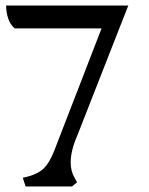

<svg xmlns="http://www.w3.org/2000/svg" viewBox="-20 -670 536 690"><path d="M62 -31 82 -36Q118 -46 137.5 -65Q157 -84 174 -126L345 -568H33Q17 -581 9.5 -603.5Q2 -626 2 -650H441L257 -181Q234 -128 234 -86Q234 -55 248 -31L257 -15L239 0H72Z"/></svg>

Font: Kurale
Style: Regular
Weight: 400
Designer: Eduardo Rodriguez Tunni
Foundry: Eduardo Rodriguez Tunni
Version: Version 2.000